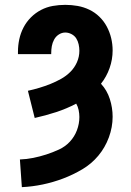

<svg xmlns="http://www.w3.org/2000/svg" viewBox="-20 -548 540 791"><path d="M70 223 62 109Q90 108 117 102.5Q144 97 170.5 88.5Q197 80 223 68Q249 56 268 35.5Q287 15 297 -11.5Q307 -38 307 -66Q307 -80 304 -94.5Q301 -109 294 -121Q254 -100 211 -86Q168 -72 123 -62L95 -174Q118 -179 141.5 -186Q165 -193 187.5 -202Q210 -211 231.5 -223Q253 -235 270 -252Q287 -269 297 -291.5Q307 -314 307 -339Q307 -352 304 -365.5Q301 -379 294 -390Q287 -401 274.5 -407.5Q262 -414 249 -414Q235 -414 222.5 -406Q210 -398 203 -385Q196 -372 193.5 -358Q191 -344 191 -329V-325H54V-335Q54 -361 59.5 -386.5Q65 -412 77 -435Q89 -458 107.5 -476.5Q126 -495 149 -507Q172 -519 197.5 -523.5Q223 -528 249 -528Q275 -528 300 -523.5Q325 -519 348 -508Q371 -497 389.5 -479Q408 -461 420 -438.5Q432 -416 438 -391Q444 -366 444 -340Q444 -303 431.5 -267.5Q419 -232 396 -203Q421 -176 432.5 -140Q444 -104 444 -67Q444 -24 428.5 18Q413 60 385 93.5Q357 127 319 149.5Q281 172 240 187.5Q199 203 156 212Q113 221 70 223Z"/></svg>

Font: Iosevka Heavy
Style: Regular
Weight: 900
Monospace: yes
Designer: Belleve Invis
Foundry: Belleve Invis
Version: Version 32.5.0; ttfautohint (v1.8.4)